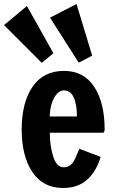

<svg xmlns="http://www.w3.org/2000/svg" viewBox="-74 -923 565 956"><path d="M318 -611 175 -835 307 -903 385 -646ZM134 -610 -54 -798 60 -893 192 -658ZM34 -278Q34 -412 88 -491Q142 -570 245 -570Q343 -570 395 -491Q447 -412 447 -278Q447 -270 444 -266.5Q441 -263 441 -262H174Q174 -197 191 -143.5Q208 -90 243 -90Q282 -90 301 -135Q320 -180 321 -182L427 -142Q406 -70 360 -28.5Q314 13 240 13Q140 13 87 -66.5Q34 -146 34 -278ZM309 -343Q309 -403 293 -438Q277 -473 243 -473Q226 -473 210 -456Q194 -439 184 -409Q174 -379 174 -343Z"/></svg>

Font: Francois One
Style: Regular
Weight: 400
Designer: Vernon Adams
Foundry: Vernon Adams
Version: Version 2.000